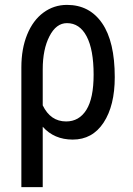

<svg xmlns="http://www.w3.org/2000/svg" viewBox="-20 -558 539 781"><path d="M252.4 -538.1Q344.2 -538.1 395.5 -463.4Q446.8 -388.7 446.8 -244.1Q446.8 -128.4 401.4 -59.3Q356 9.8 275.9 9.8Q200.2 9.8 153.8 -42.5V203.1H66.9V-283.7Q66.9 -359.9 90.6 -417.7Q114.3 -475.6 156.7 -506.8Q199.2 -538.1 252.4 -538.1ZM153.8 -129.4Q185.5 -64 249 -64Q301.8 -64 331.3 -111.1Q360.8 -158.2 360.8 -254.4Q360.8 -356 332.5 -409.9Q304.2 -463.9 252.4 -463.9Q208.5 -463.9 181.2 -410.6Q153.8 -357.4 153.8 -275.9Z"/></svg>

Font: Roboto Condensed
Style: Regular
Weight: 400
Designer: Google
Version: Version 2.001047; 2015